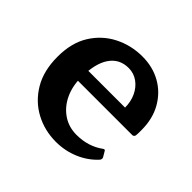

<svg xmlns="http://www.w3.org/2000/svg" viewBox="-130 -656 816 816"><g transform="rotate(45 278.5 -247.5)"><path d="M295 11Q227 11 170 -19.5Q113 -50 78.5 -108Q44 -166 44 -250Q44 -334 79.5 -390.5Q115 -447 173 -476.5Q231 -506 299 -506Q361 -506 410 -478.5Q459 -451 488 -400.5Q517 -350 517 -282Q517 -275 517 -266.5Q517 -258 516 -249Q513 -239 504 -239H164V-300H425L400 -282Q400 -287 400 -291Q400 -295 400 -299Q400 -336 386 -365.5Q372 -395 347.5 -412.5Q323 -430 292 -430Q237 -430 207 -386Q177 -342 177 -258Q177 -205 197 -163Q217 -121 253 -96.5Q289 -72 336 -72Q406 -72 458 -110Q466 -116 470 -107L483 -85Q487 -78 482 -69Q448 -31 399 -10Q350 11 295 11Z"/></g></svg>

Font: Hahmlet SemiBold
Style: Regular
Weight: 600
Version: Version 1.002